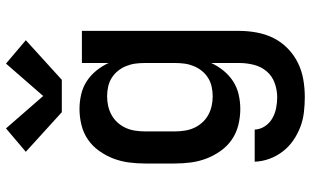

<svg xmlns="http://www.w3.org/2000/svg" viewBox="-218 -595 1036 640"><g transform="rotate(-90 300.0 -275.0)"><path d="M296 223Q271 223 245.5 220Q220 217 196.5 208Q173 199 152 184.5Q131 170 115.5 150Q100 130 91 106Q82 82 81 56H188Q189 75 199.5 90.5Q210 106 226 115Q242 124 260 127.5Q278 131 296 131Q320 131 343.5 122.5Q367 114 382.5 95.5Q398 77 404 53Q410 29 410 5V-89Q400 -67 384.5 -48Q369 -29 349 -16Q329 -3 305 2.5Q281 8 257 8Q230 8 203.5 1.5Q177 -5 155 -20Q133 -35 117 -57.5Q101 -80 91.5 -105Q82 -130 78.5 -156.5Q75 -183 75 -210V-310Q75 -337 78.5 -363.5Q82 -390 91.5 -415Q101 -440 117 -462.5Q133 -485 155 -500Q177 -515 203.5 -521.5Q230 -528 257 -528Q281 -528 305 -522.5Q329 -517 349 -504Q369 -491 384.5 -472Q400 -453 410 -431V-520H517V5Q517 34 511.5 63.5Q506 93 493 119Q480 145 458.5 166Q437 187 410.5 200Q384 213 355 218Q326 223 296 223ZM299 -84Q315 -84 331 -87.5Q347 -91 360.5 -99.5Q374 -108 384 -120.5Q394 -133 400 -148Q406 -163 408 -178.5Q410 -194 410 -210V-310Q410 -326 408 -341.5Q406 -357 400 -372Q394 -387 384 -399.5Q374 -412 360.5 -420.5Q347 -429 331 -432.5Q315 -436 299 -436Q283 -436 267 -432.5Q251 -429 236.5 -421Q222 -413 211 -400.5Q200 -388 193.5 -373.5Q187 -359 184.5 -342.5Q182 -326 182 -310V-210Q182 -194 184.5 -177.5Q187 -161 193.5 -146.5Q200 -132 211 -119.5Q222 -107 236.5 -99Q251 -91 267 -87.5Q283 -84 299 -84ZM354 -587H246L114 -707L192 -773L300 -649L408 -773L486 -707Z"/></g></svg>

Font: Iosevka Custom SmBdEx
Style: Regular
Weight: 600
Width: 7
Monospace: yes
Designer: Belleve Invis
Foundry: Belleve Invis
Version: Version 11.2.4; ttfautohint (v1.8.4)